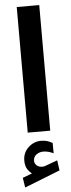

<svg xmlns="http://www.w3.org/2000/svg" viewBox="-64 -713 386 1038"><g transform="rotate(-5 129.5 -194.0)"><path d="M21 240.7 29.3 293.9 222.2 217.8 214.4 162.6 145 188C143.1 188.5 141.6 189 141.1 189C137.2 189.5 133.3 189.9 129.9 189.9C106.4 189.9 89.8 173.3 89.4 155.3C89.4 140.1 95.2 128.4 106.4 120.6C117.7 112.8 129.4 108.9 142.6 108.9C161.6 108.9 180.2 113.8 198.7 123L198.2 66.9C178.7 55.7 162.6 49.8 135.7 49.8C109.9 49.8 87.4 59.1 67.4 77.6C47.4 96.2 37.1 120.1 37.1 148.9C37.1 184.6 50.3 203.1 72.3 221.2ZM68.8 -682.1V-0.5H190.9V-682.1Z"/></g></svg>

Font: Vazirmatn
Style: Bold
Weight: 700
Designer: Saber Rastikerdar
Foundry: Saber Rastikerdar
Version: Version 33.003